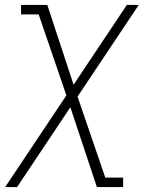

<svg xmlns="http://www.w3.org/2000/svg" viewBox="-20 -550 640 775"><path d="M1 205 248 -165 136 -492H65V-530H171L277 -208L492 -530H540L293 -160L405 167H477V205H371L264 -117L49 205Z"/></svg>

Font: Iosevka Slab XLtExObl
Style: Regular
Weight: 200
Width: 7
Italic angle: -9°
Monospace: yes
Designer: Belleve Invis
Foundry: Belleve Invis
Version: Version 11.1.1; ttfautohint (v1.8.3)